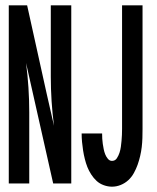

<svg xmlns="http://www.w3.org/2000/svg" viewBox="-20 -690 590 722"><path d="M13 0V-670H82L155 -340L183 -217Q177 -263 174 -309.5Q171 -356 171 -402V-670H248V0H180L78 -453Q84 -407 87 -360.5Q90 -314 90 -268V0ZM401 12Q386 12 370.5 6.5Q355 1 343.5 -9.5Q332 -20 323 -34Q314 -48 308.5 -62Q303 -76 299 -92Q295 -108 292.5 -124Q290 -140 288.5 -156Q287 -172 287 -188H364Q364 -178 364.5 -168.5Q365 -159 366.5 -149Q368 -139 370 -129Q372 -119 375.5 -110Q379 -101 385.5 -93Q392 -85 401 -85Q413 -85 419.5 -95Q426 -105 429.5 -116Q433 -127 434.5 -138Q436 -149 437 -160Q438 -171 438.5 -182.5Q439 -194 439 -205V-670H516V-205Q516 -188 515.5 -171Q515 -154 513 -137Q511 -120 507 -103Q503 -86 497.5 -70.5Q492 -55 483.5 -39.5Q475 -24 462.5 -12.5Q450 -1 434 5.5Q418 12 401 12Z"/></svg>

Font: Lode Term
Style: Bold
Weight: 700
Monospace: yes
Designer: Belleve Invis
Foundry: Belleve Invis
Version: Version 29.2.0